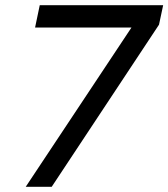

<svg xmlns="http://www.w3.org/2000/svg" viewBox="-20 -719 648 739"><path d="M486 -613H115L133 -699H608L592 -624L179 0H79Z"/></svg>

Font: Prompt
Style: Italic
Weight: 400
Italic angle: -12°
Designer: Katatrad Team
Foundry: CadsonDemak
Version: Version 1.001